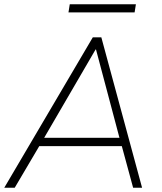

<svg xmlns="http://www.w3.org/2000/svg" viewBox="-23 -880 759 900"><path d="M-3 0 412 -705H452L643 0H601L548 -195H161L46 0ZM425 -648 184 -234H537L427 -648ZM298 -822 304 -860H614L608 -822Z"/></svg>

Font: Nunito Sans ExtraLight
Style: Italic
Weight: 200
Italic angle: -9°
Designer: Vernon Adams
Foundry: Vernon Adams
Version: Version 3.006; ttfautohint (v1.8.3)